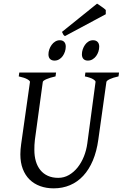

<svg xmlns="http://www.w3.org/2000/svg" viewBox="-20 -1010 668 1045"><path d="M625 -594.2Q594.2 -587.4 577.1 -579.1Q560.1 -570.8 559.1 -564L515.1 -250Q506.3 -186 485.4 -136.5Q464.4 -86.9 433.1 -53.2Q401.9 -19.5 361.1 -2.2Q320.3 15.1 272 15.1Q231.9 15.1 198.5 2.9Q165 -9.3 141.1 -32.7Q117.2 -56.2 104 -90.6Q90.8 -125 90.8 -169.9Q90.8 -195.8 95.2 -226.1L143.1 -564Q144 -569.8 128.9 -578.6Q113.8 -587.4 82 -594.2L85 -615.2H285.2L282.2 -594.2Q251.5 -587.4 232.7 -579.1Q213.9 -570.8 212.9 -564L169.9 -249Q168 -234.9 167.5 -220.7Q167 -206.5 167 -193.8Q167 -159.7 175.3 -131.8Q183.6 -104 200 -84Q216.3 -64 240.7 -53Q265.1 -42 296.9 -42Q328.6 -42 355.5 -57.6Q382.3 -73.2 402.8 -99.1Q423.3 -125 436.8 -158.7Q450.2 -192.4 455.1 -229L500 -564Q501 -569.8 487.3 -578.6Q473.6 -587.4 441.9 -594.2L444.8 -615.2H627.9ZM337.9 -756.3Q337.9 -742.7 333.5 -729.2Q329.1 -715.8 321.3 -704.8Q313.5 -693.8 302 -687Q290.5 -680.2 276.9 -680.2Q261.2 -680.2 252.4 -689Q243.7 -697.8 243.7 -714.4Q243.7 -727.5 248.3 -741Q252.9 -754.4 261 -765.6Q269 -776.9 280.5 -783.9Q292 -791 305.7 -791Q320.8 -791 329.3 -782Q337.9 -772.9 337.9 -756.3ZM520 -756.3Q520 -742.7 515.6 -729.2Q511.2 -715.8 503.2 -704.8Q495.1 -693.8 483.6 -687Q472.2 -680.2 458 -680.2Q442.9 -680.2 434.3 -689Q425.8 -697.8 425.8 -714.4Q425.8 -727.5 430.2 -741Q434.6 -754.4 442.4 -765.6Q450.2 -776.9 461.4 -783.9Q472.7 -791 486.8 -791Q502 -791 511 -782Q520 -772.9 520 -756.3ZM555.7 -932.6 333.5 -813.5Q326.7 -817.9 324.2 -822.3Q321.8 -826.7 317.4 -836.4L508.3 -990.2L519.5 -982.9Q525.9 -978.5 533 -973.6Q540 -968.8 546.4 -963.9Q552.7 -959 555.7 -955.6Z"/></svg>

Font: Gentium Plus APac
Style: Italic
Weight: 400
Italic angle: -8°
Designer: J. Victor Gaultney, Annie Olsen, Iska Routamaa, Becca Hirsbrunner
Foundry: SIL International
Version: Version 5.000